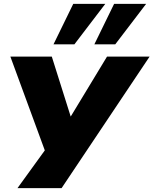

<svg xmlns="http://www.w3.org/2000/svg" viewBox="-20 -801 800 1001"><path d="M71 180 223 -30 236 44 34 -506H250L350 -189H346L538 -506H760L301 180ZM472 -570 575 -781H742L581 -570ZM259 -570 362 -781H529L368 -570Z"/></svg>

Font: Nunito Sans 7pt Expanded Black
Style: Italic
Weight: 900
Width: 7
Italic angle: -9°
Designer: Vernon Adams
Foundry: Vernon Adams
Version: Version 3.101;gftools[0.9.27]